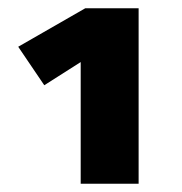

<svg xmlns="http://www.w3.org/2000/svg" viewBox="-20 -764 440 464"><path d="M315 -744H186L24 -651L87 -558L175 -614V-320H315Z"/></svg>

Font: Fira Sans Heavy
Style: Regular
Weight: 900
Designer: bBox Type GmbH & Carrois Corporate GbR & Edenspiekermann AG
Foundry: bBox Type GmbH & Carrois Corporate GbR & Edenspiekermann AG
Version: Version 4.300;PS 004.300;hotconv 1.0.88;makeotf.lib2.5.64775